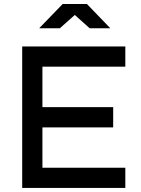

<svg xmlns="http://www.w3.org/2000/svg" viewBox="-20 -930 700 950"><path d="M89.8 -700.2H600.1V-600.1H189.9V-399.9H540V-299.8H189.9V-100.1H600.1V0H89.8ZM525.9 -790H423.8L350.1 -856L275.9 -790H173.8L290 -910.2H410.2Z"/></svg>

Font: Aldrich
Style: Regular
Weight: 400
Designer: Matthew Desmond
Foundry: Matthew Desmond
Version: Version 1.001 2011